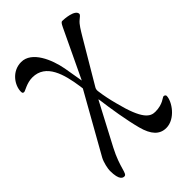

<svg xmlns="http://www.w3.org/2000/svg" viewBox="-220 -501 878 878"><g transform="rotate(-45 219.0 -62.0)"><path d="M51 290C70 290 63 247 108 161L215 -42H217C226 28 240 115 257 179C273 240 301 269 343 269C402 269 448 201 448 166C448 161 442 157 437 157C429 157 410 181 360 181C328 181 295 163 261 27C253 -3 245 -39 241 -72C240 -80 242 -87 245 -92L368 -300C382 -323 396 -348 412 -361C422 -369 431 -376 431 -381C431 -410 364 -414 352 -414C343 -414 335 -393 329 -381L223 -158L207 -252C194 -322 155 -414 87 -414C26 -414 -10 -359 -10 -319C-10 -309 -7 -307 0 -307C7 -307 37 -328 73 -328C161 -328 186 -234 199 -145C200 -141 200 -133 201 -129L40 157C29 177 22 211 22 225C22 288 43 290 51 290Z"/></g></svg>

Font: Garamond-Math
Style: Regular
Weight: 400
Version: Version 2019-08-16